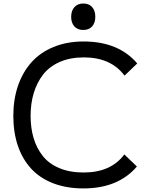

<svg xmlns="http://www.w3.org/2000/svg" viewBox="-20 -1054 825 1084"><path d="M754.9 -695.8 683.1 -627Q606.4 -730 453.1 -730Q376 -730 317.1 -704.1Q258.3 -678.2 223.1 -632.6Q188 -586.9 170.4 -528.3Q152.8 -469.7 152.8 -399.9Q152.8 -331.1 169.7 -274.4Q186.5 -217.8 221.4 -173.6Q256.3 -129.4 315.2 -104.7Q374 -80.1 452.1 -80.1Q606 -80.1 682.1 -182.1L752.9 -113.8Q647 9.8 451.2 9.8Q355 9.8 279.5 -19.5Q204.1 -48.8 155 -102.8Q106 -156.7 80.6 -231.9Q55.2 -307.1 55.2 -399.9Q55.2 -492.2 81.5 -569.3Q107.9 -646.5 157.5 -702.1Q207 -757.8 282.5 -788.8Q357.9 -819.8 452.1 -819.8Q648.9 -819.8 754.9 -695.8ZM518.1 -959Q518.1 -925.3 500.2 -905Q482.4 -884.8 450.2 -884.8Q417.5 -884.8 399.7 -905Q381.8 -925.3 381.8 -959Q381.8 -992.7 399.9 -1013.4Q418 -1034.2 450.2 -1034.2Q482.9 -1034.2 500.5 -1013.7Q518.1 -993.2 518.1 -959Z"/></svg>

Font: Sinkin Sans 400 Regular
Style: Regular
Weight: 400
Designer: Keith Bates
Foundry: K-Type
Version: Sinkin Sans (version 1.0)  by Keith Bates   •   © 2014   www